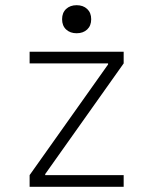

<svg xmlns="http://www.w3.org/2000/svg" viewBox="-20 -719 590 739"><path d="M94 0V-45L396 -471V-475H94V-520H456V-475L154 -49V-45H456V0ZM275 -591Q250 -591 234.5 -605.5Q219 -620 219 -645Q219 -670 234.5 -684.5Q250 -699 275 -699Q300 -699 315.5 -684.5Q331 -670 331 -645Q331 -620 315.5 -605.5Q300 -591 275 -591Z"/></svg>

Font: M PLUS Code Latin SemiExpanded Light
Style: Regular
Weight: 300
Width: 6
Designer: Coji Morishita
Foundry: UNDERFOREST DESIGN
Version: Version 1.002; ttfautohint (v1.8.3)